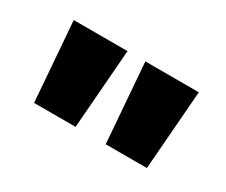

<svg xmlns="http://www.w3.org/2000/svg" viewBox="-57 -855 638 541"><g transform="rotate(30 262.5 -585.0)"><path d="M234 -714H59L79 -456H214ZM466 -714H292L312 -456H446Z"/></g></svg>

Font: Noto Sans UI Black
Style: Regular
Weight: 900
Designer: Monotype Design Team
Foundry: Monotype Imaging Inc.
Version: Version 1.901